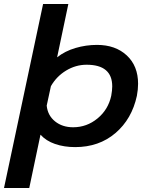

<svg xmlns="http://www.w3.org/2000/svg" viewBox="-57 -719 742 958"><path d="M158 -699H284L228 -433Q267 -464 319.5 -479.5Q372 -495 427 -495Q519 -495 575.5 -442.5Q632 -390 632 -301Q632 -273 626 -241Q601 -125 519 -55Q437 15 318 15Q263 15 218 -0.5Q173 -16 145 -47L89 219H-37ZM498 -241Q503 -269 503 -288Q503 -396 375 -396Q321 -396 273 -367Q225 -338 197 -289L176 -192Q181 -143 217.5 -113.5Q254 -84 308 -84Q376 -84 429.5 -128Q483 -172 498 -241Z"/></svg>

Font: Prompt Medium
Style: Italic
Weight: 500
Italic angle: -12°
Designer: Katatrad Team
Foundry: CadsonDemak
Version: Version 1.001